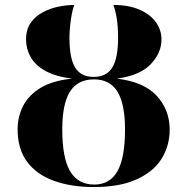

<svg xmlns="http://www.w3.org/2000/svg" viewBox="-20 -744 755 774"><path d="M358 10Q267 10 197.5 -15Q128 -40 89.5 -91.5Q51 -143 51 -223Q51 -274 73.5 -317.5Q96 -361 144 -390Q192 -419 270 -427Q201 -436 160.5 -459.5Q120 -483 102.5 -516Q85 -549 85 -584Q85 -625 103.5 -651.5Q122 -678 151.5 -694Q181 -710 215 -717Q249 -724 280 -724Q274 -711 269.5 -687.5Q265 -664 262.5 -638.5Q260 -613 260 -592Q260 -509 283 -471.5Q306 -434 358 -434Q409 -434 432.5 -471.5Q456 -509 456 -592Q456 -637 450.5 -670.5Q445 -704 437 -724Q499 -724 542.5 -705Q586 -686 608.5 -654.5Q631 -623 631 -585Q631 -531 588 -485.5Q545 -440 451 -427Q561 -414 612.5 -357Q664 -300 664 -222Q664 -156 631 -103.5Q598 -51 530 -20.5Q462 10 358 10ZM360 0Q423 0 453.5 -54Q484 -108 484 -222Q484 -325 453.5 -374.5Q423 -424 359 -424Q293 -424 262 -374.5Q231 -325 231 -222Q231 -108 262.5 -54Q294 0 360 0Z"/></svg>

Font: Noto Serif Display SemiCondensed ExtraBold
Style: Regular
Weight: 800
Width: 4
Designer: Monotype Design Team
Foundry: Monotype Imaging Inc.
Version: Version 2.009